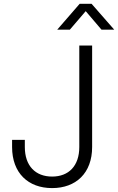

<svg xmlns="http://www.w3.org/2000/svg" viewBox="-20 -963 610 993"><path d="M249.5 9.8C373 9.8 456.5 -67.9 456.5 -202.6V-727.5H390.1V-202.6C390.1 -105 335.4 -49.8 249.5 -49.8C163.6 -49.8 108.4 -105 108.4 -202.6V-239.7H42.5V-202.6C42.5 -67.9 126 9.8 249.5 9.8ZM341.3 -809.6 423.3 -905.3 504.9 -809.6H570.3V-810.1L453.6 -943.4H392.1L276.4 -810.1V-809.6Z"/></svg>

Font: Raveo Display Display Light
Style: Regular
Weight: 300
Designer: Jakub Foglar, Rasmus Andersson (Inter)
Foundry: Jakubfoglar.com
Version: Version 1.100;Glyphs 3.2.3 (3260)